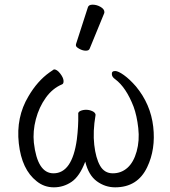

<svg xmlns="http://www.w3.org/2000/svg" viewBox="-20 -784 727 822"><path d="M356 -752Q359 -764 376.5 -764Q394 -764 410.5 -754.5Q427 -745 427 -732Q427 -729 426 -727L364 -576Q361 -567 347.5 -567Q334 -567 319.5 -575Q305 -583 305 -589.5Q305 -596 306 -597ZM125 -173Q140 -42 209 -42Q289 -42 309 -187Q316 -243 315 -294Q313 -304 324 -309Q335 -314 348.5 -314Q362 -314 374.5 -308.5Q387 -303 389 -294V-291Q377 -221 383.5 -164Q390 -107 408.5 -74.5Q427 -42 463 -42Q499 -42 525.5 -65.5Q552 -89 565 -135.5Q578 -182 572 -235.5Q566 -289 552 -327Q520 -410 473 -445Q460 -454 459 -465Q457 -480 473 -480Q486 -480 510.5 -462.5Q535 -445 562 -414Q625 -338 636 -241.5Q647 -145 610 -68Q569 18 473 18Q430 18 394.5 -8Q359 -34 345 -92Q321 -29 286.5 -5.5Q252 18 210.5 18Q169 18 137 -8Q73 -58 60.5 -170Q48 -282 102 -372Q140 -437 192 -474Q210 -487 211 -487Q224 -487 237.5 -469.5Q251 -452 252 -439Q253 -426 246 -423Q205 -406 176 -365.5Q147 -325 133.5 -273.5Q120 -222 125 -173Z"/></svg>

Font: Moon Stars Kai T
Style: Regular
Weight: 400
Designer: GuiWonder
Version: Version 1.101